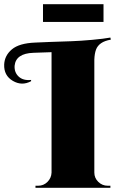

<svg xmlns="http://www.w3.org/2000/svg" viewBox="-59 -900 577 920"><path d="M147 -795V-880H437V-795ZM393 -614V-73Q393 -47 412 -28.5Q431 -10 457 -10H470V0H111V-10H124Q150 -10 168.5 -28.5Q187 -47 188 -73V-650L101 -647Q17 -644 11 -585Q9 -553 30.5 -533Q52 -513 90 -517V-511Q46 -487 2.5 -512.5Q-41 -538 -39 -591Q-37 -634 -2 -663.5Q33 -693 110 -696Q121 -697 180.5 -699Q240 -701 283 -702.5Q326 -704 381.5 -709Q437 -714 470 -720L472 -710Q443 -705 425.5 -693Q408 -681 401 -662Q394 -643 393 -614Z"/></svg>

Font: Cinzel Decorative Black
Style: Regular
Weight: 900
Designer: Natanael Gama
Version: Version 1.001;PS 001.001;hotconv 1.0.56;makeotf.lib2.0.21325